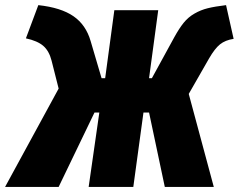

<svg xmlns="http://www.w3.org/2000/svg" viewBox="-62 -736 940 756"><path d="M828.1 -715.8 857.9 -583Q825.2 -578.1 804.4 -561.5Q783.7 -544.9 761.2 -505.9L681.2 -366.2L779.8 0H586.9L524.9 -293H502.9L462.9 0H287.1L329.1 -293H310.1L168.9 0H-42L168.9 -387.2L141.1 -497.1Q131.3 -535.6 108.4 -555.4Q85.4 -575.2 40 -585L88.9 -715.8Q178.2 -706.1 227.3 -672.1Q276.4 -638.2 294.9 -574.2L337.9 -428.2H352.1L388.2 -695.8H561L524.9 -428.2H536.1L624 -588.9Q643.6 -624.5 661.4 -646.5Q679.2 -668.5 703.9 -682.6Q728.5 -696.8 756.1 -703.6Q783.7 -710.4 828.1 -715.8Z"/></svg>

Font: Fira Sans Compressed Heavy
Style: Italic
Weight: 900
Width: 3
Italic angle: -8°
Designer: Carrois Corporate & Edenspiekermann AG
Foundry: Carrois Corporate GbR & Edenspiekermann AG
Version: Version 4.203;PS 004.203;hotconv 1.0.88;makeotf.lib2.5.64775